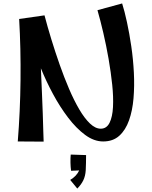

<svg xmlns="http://www.w3.org/2000/svg" viewBox="-20 -820 880 1113"><path d="M233 1 83 0Q97 -173 99 -356Q101 -539 91 -710L238 -731Q255 -666 277.5 -592.5Q300 -519 326 -445Q352 -371 380.5 -304.5Q409 -238 439.5 -186Q470 -134 501.5 -104Q533 -74 564 -74Q598 -74 615 -108Q632 -142 635 -199.5Q638 -257 630.5 -329Q623 -401 609.5 -478.5Q596 -556 579 -629Q562 -702 545 -761L688 -800Q702 -756 716 -691.5Q730 -627 741 -552Q752 -477 756 -399.5Q760 -322 754 -250.5Q748 -179 728 -122.5Q708 -66 671.5 -33Q635 0 578 0Q525 0 473.5 -38Q422 -76 374.5 -138.5Q327 -201 287 -275.5Q247 -350 217 -424Q220 -354 223 -286Q226 -218 228 -159Q230 -100 231 -58Q232 -16 233 1ZM428 273 387 223Q424 201 439 168L392 170Q389 148 388.5 122.5Q388 97 390 76L479 79Q479 102 478.5 123Q478 144 477 167Q475 200 463 225Q451 250 428 273Z"/></svg>

Font: Marhey
Style: Regular
Weight: 400
Designer: Nur Syamsi & Bustanul Arifin
Foundry: Namelatype
Version: Version 1.000; ttfautohint (v1.8.4.7-5d5b)